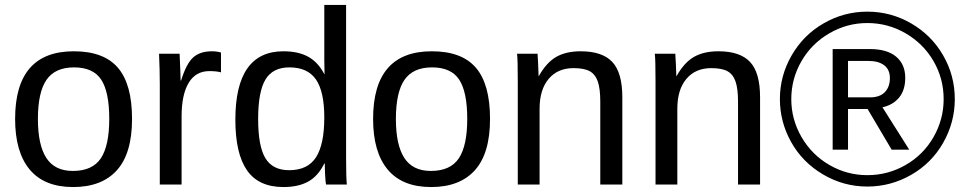

<svg xmlns="http://www.w3.org/2000/svg" viewBox="-20 -745 3889 775"><path d="M513 -265Q513 -126 452 -58Q391 10 275 10Q159 10 100 -60.5Q41 -131 41 -265Q41 -538 278 -538Q399 -538 456 -471.5Q513 -405 513 -265ZM421 -265Q421 -374 388.5 -423.5Q356 -473 279 -473Q202 -473 167.5 -422.5Q133 -372 133 -265Q133 -160 167 -107.5Q201 -55 274 -55Q353 -55 387 -106Q421 -157 421 -265Z M625 0V-405Q625 -461 622 -528H705Q709 -438 709 -420H711Q732 -488 759.5 -513Q787 -538 836 -538Q854 -538 872 -533V-453Q854 -458 825 -458Q770 -458 741.5 -410.5Q713 -363 713 -275V0Z M1289 -85Q1264 -34 1224 -12Q1184 10 1124 10Q1024 10 977 -57.5Q930 -125 930 -262Q930 -538 1124 -538Q1184 -538 1224 -516Q1264 -494 1289 -446H1290L1289 -505V-725H1377V-109Q1377 -26 1380 0H1296Q1294 -8 1292.5 -36Q1291 -64 1291 -85ZM1022 -265Q1022 -154 1051.5 -106Q1081 -58 1147 -58Q1222 -58 1255.5 -110Q1289 -162 1289 -271Q1289 -375 1255.5 -424Q1222 -473 1148 -473Q1081 -473 1051.5 -424Q1022 -375 1022 -265Z M1958 -265Q1958 -126 1897 -58Q1836 10 1720 10Q1604 10 1545 -60.5Q1486 -131 1486 -265Q1486 -538 1723 -538Q1844 -538 1901 -471.5Q1958 -405 1958 -265ZM1866 -265Q1866 -374 1833.5 -423.5Q1801 -473 1724 -473Q1647 -473 1612.5 -422.5Q1578 -372 1578 -265Q1578 -160 1612 -107.5Q1646 -55 1719 -55Q1798 -55 1832 -106Q1866 -157 1866 -265Z M2403 0V-335Q2403 -387 2393 -416Q2383 -445 2360.5 -457.5Q2338 -470 2295 -470Q2231 -470 2194.5 -426.5Q2158 -383 2158 -306V0H2070V-416Q2070 -508 2067 -528H2150Q2150 -526 2150.5 -515Q2151 -504 2152 -490.5Q2153 -477 2154 -438H2155Q2186 -493 2225.5 -515.5Q2265 -538 2324 -538Q2411 -538 2451.5 -495Q2492 -452 2492 -352V0Z M2959 0V-335Q2959 -387 2949 -416Q2939 -445 2916.5 -457.5Q2894 -470 2851 -470Q2787 -470 2750.5 -426.5Q2714 -383 2714 -306V0H2626V-416Q2626 -508 2623 -528H2706Q2706 -526 2706.5 -515Q2707 -504 2708 -490.5Q2709 -477 2710 -438H2711Q2742 -493 2781.5 -515.5Q2821 -538 2880 -538Q2967 -538 3007.5 -495Q3048 -452 3048 -352V0Z M3834 -345Q3834 -251 3787 -168.5Q3740 -86 3657.5 -39Q3575 8 3481 8Q3385 8 3302 -41Q3219 -90 3173.5 -171.5Q3128 -253 3128 -345Q3128 -439 3175.5 -521.5Q3223 -604 3305 -651Q3387 -698 3481 -698Q3576 -698 3658 -650.5Q3740 -603 3787 -521.5Q3834 -440 3834 -345ZM3789 -345Q3789 -428 3748 -498.5Q3707 -569 3635.5 -610.5Q3564 -652 3481 -652Q3399 -652 3327.5 -610.5Q3256 -569 3215 -498Q3174 -427 3174 -345Q3174 -263 3215.5 -191.5Q3257 -120 3328 -79Q3399 -38 3481 -38Q3564 -38 3635.5 -79Q3707 -120 3748 -191.5Q3789 -263 3789 -345ZM3579 -141 3482 -305H3403V-141H3341V-547H3491Q3561 -547 3597.5 -516Q3634 -485 3634 -431Q3634 -381 3609 -351Q3584 -321 3542 -312L3650 -141ZM3572 -430Q3572 -464 3549 -481.5Q3526 -499 3486 -499H3403V-352H3492Q3531 -352 3551.5 -373Q3572 -394 3572 -430Z"/></svg>

Font: TharLon
Style: Regular
Weight: 400
Designer: Sai Zin Di Di Zone
Foundry: Sai Zin Di Di Zone, Sun Tun
Version: Version 1.003 September 27 2012